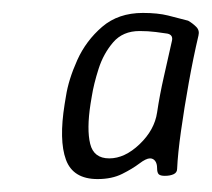

<svg xmlns="http://www.w3.org/2000/svg" viewBox="-20 -726 328 297"><path d="M131 -449Q93 -449 82 -479Q71 -509 80 -565L82 -577Q86 -603 99.5 -633Q113 -663 138 -684.5Q163 -706 201 -706Q224 -706 240 -702Q256 -698 271 -694Q278 -690 283.5 -684.5Q289 -679 287 -671Q279 -637 272 -598Q265 -559 260 -523.5Q255 -488 254 -465Q254 -459 248.5 -456.5Q243 -454 235 -454Q228 -454 225.5 -456.5Q223 -459 223 -466Q223 -473 220 -477Q217 -481 212 -481Q206 -481 195.5 -473Q185 -465 169 -457Q153 -449 131 -449ZM149 -481Q173 -481 196 -503Q219 -525 223 -552Q227 -579 233.5 -607.5Q240 -636 246 -663Q248 -672 239 -674Q233 -675 221 -676.5Q209 -678 196 -678Q170 -678 155 -660.5Q140 -643 132.5 -619.5Q125 -596 122 -577L120 -565Q114 -526 119.5 -503.5Q125 -481 149 -481Z"/></svg>

Font: Winky Sans Light
Style: Italic
Weight: 300
Italic angle: -8.97852°
Designer: Simon Atzbach
Foundry: typofactur
Version: Version 1.205